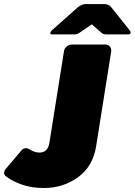

<svg xmlns="http://www.w3.org/2000/svg" viewBox="-60 -920 665 948"><path d="M409.2 -900H455Q476.7 -900 490 -883.3L580 -770.8Q585 -765 585 -759.2V-757.5Q583.3 -750 573.3 -750H465Q450 -750 440.8 -758.3L393.3 -800L332.5 -758.3Q320.8 -750 306.7 -750H198.3Q188.3 -750 188.3 -756.7V-757.5Q190 -764.2 196.7 -770.8L323.3 -883.3Q343.3 -900 363.3 -900ZM-40 -66.7Q-40 -67.5 -39.6 -68.8Q-39.2 -70 -39.2 -70.8Q-38.3 -78.3 -32.5 -85L46.7 -178.3Q54.2 -188.3 68.3 -188.3Q78.3 -188.3 83.3 -184.2Q110 -166.7 135 -166.7Q176.7 -166.7 184.2 -216.7L255.8 -666.7Q257.5 -680 268.8 -690Q280 -700 294.2 -700H460.8Q473.3 -700 481.2 -691.7Q489.2 -683.3 489.2 -671.7V-666.7L415 -200Q399.2 -98.3 325.4 -45Q251.7 8.3 156.7 8.3Q95 8.3 46.2 -9.2Q-2.5 -26.7 -30.8 -50Q-40 -56.7 -40 -66.7Z"/></svg>

Font: BoonTook Mon
Style: Italic
Weight: 400
Italic angle: -9°
Designer: Sungsit Sawaiwan
Foundry: FontUni
Version: Version 3.0